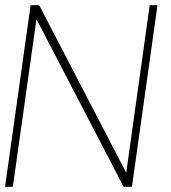

<svg xmlns="http://www.w3.org/2000/svg" viewBox="-30 -720 660 740"><path d="M-10.5 0 88 -700H121L456.5 -54L547 -700H577L478.5 0H446.5L110.5 -646L19.5 0Z"/></svg>

Font: Urbanist Thin
Style: Italic
Weight: 100
Italic angle: -8°
Designer: Corey Hu
Foundry: Corey Hu
Version: Version 1.321; ttfautohint (v1.8.4.7-5d5b)